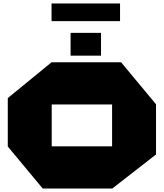

<svg xmlns="http://www.w3.org/2000/svg" viewBox="-20 -1090 947 1110"><path d="M279 -486V-730H680L882 -487V-486ZM227 0 25 -243V-244H628V0ZM25 -244V-523L278 -730H279V-244ZM628 0V-486H882V-197L629 0ZM388 -768V-900H564V-768ZM278 -968V-1070H674V-968Z"/></svg>

Font: Foldit Black
Style: Regular
Weight: 900
Version: Version 1.003